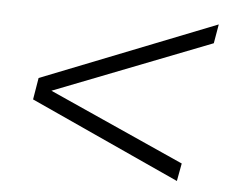

<svg xmlns="http://www.w3.org/2000/svg" viewBox="-41 -540 734 581"><g transform="rotate(5 325.5 -249.5)"><path d="M516 -8 61 -216 72 -282 601 -491 591 -433 114 -247 526 -62Z"/></g></svg>

Font: Archivo SemiExpanded Thin
Style: Italic
Weight: 250
Width: 6
Italic angle: -10°
Designer: Hector Gatti
Foundry: Omnibus-Type
Version: Version 2.001